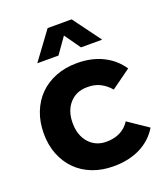

<svg xmlns="http://www.w3.org/2000/svg" viewBox="-139 -857 842 962"><g transform="rotate(-20 281.5 -376.0)"><path d="M351 -610 291 -695 231 -610H118L227 -758H355L464 -610ZM304 -543Q382 -543 441.5 -513.5Q501 -484 537 -430L433 -355Q411 -382 380.5 -397.5Q350 -413 310 -412Q253 -412 217.5 -372.5Q182 -333 182 -268Q182 -202 217.5 -162Q253 -122 310 -122Q394 -122 435 -185L541 -113Q507 -56 446 -25Q385 6 302 6Q241 6 190.5 -13.5Q140 -33 104 -69Q68 -105 48 -155.5Q28 -206 28 -267Q28 -329 48 -380Q68 -431 104 -467Q140 -503 191 -523Q242 -543 304 -543Z"/></g></svg>

Font: Montserrat Semi Bold
Style: Regular
Weight: 600
Designer: Julieta Ulanovsky
Foundry: Julieta Ulanovsky
Version: Version 3.001 September 28, 2015